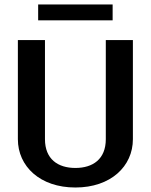

<svg xmlns="http://www.w3.org/2000/svg" viewBox="-20 -831 682 868"><path d="M152.5 -739.2H489.2V-810.8H152.5ZM60.8 -201.7C60.8 -79.2 160.8 16.7 320.8 16.7C480.8 16.7 580.8 -79.2 580.8 -201.7V-650H458.3V-201.7C458.3 -111.7 400 -71.7 320.8 -71.7C241.7 -71.7 183.3 -111.7 183.3 -201.7V-650H60.8Z"/></svg>

Font: Boon SemiBold
Style: Regular
Weight: 600
Designer: Sungsit Sawaiwan
Foundry: FontUni
Version: Version 2.0